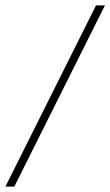

<svg xmlns="http://www.w3.org/2000/svg" viewBox="-38 -688 407 708"><path d="M-18 0 316 -668H349L15 0Z"/></svg>

Font: Celebes Thin
Style: Italic
Weight: 250
Italic angle: -10°
Designer: Anugrah Pasau
Foundry: Lafontype
Version: Version 1.000; ttfautohint (v1.8.4)